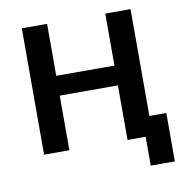

<svg xmlns="http://www.w3.org/2000/svg" viewBox="-75 -601 758 793"><g transform="rotate(-10 304.0 -204.5)"><path d="M494 121H595V-82H524V-530H418V-312H174V-530H68V0H174V-229H418V0H494Z"/></g></svg>

Font: Cheyenne Sans Medium
Style: Regular
Weight: 500
Designer: The Public Sans project authors (U.S. Web Design System), Libre Franklin designed by Pablo Impallari and Rodrigo Fuenzal
Foundry: The Cheyenne Sans Project Authors
Version: Version 2.007